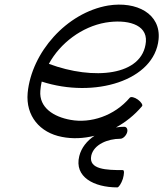

<svg xmlns="http://www.w3.org/2000/svg" viewBox="-20 -576 709 833"><path d="M519 -26C507 -26 495 -25 483 -23C525 -46 563 -76 596 -115C601 -120 593 -133 578 -144C564 -154 548 -158 543 -152C476 -73 373 -40 286 -56C213 -69 149 -109 155 -182C156 -196 158 -209 161 -222C390 -148 650 -226 668 -405C679 -516 573 -572 449 -552C269 -521 117 -349 100 -173C91 -73 153 0 249 18C294 27 342 25 390 13C357 35 333 65 324 101C301 192 388 237 489 237C495 237 506 221 513 200C519 179 520 162 513 162C443 162 363 160 376 99C387 51 447 26 502 26C513 26 526 14 531 0C536 -14 530 -26 519 -26ZM438 -478C529 -493 619 -472 613 -395C600 -246 385 -227 192 -299C241 -389 335 -460 438 -478Z"/></svg>

Font: Nupuram Light Oblique
Style: Regular
Weight: 300
Designer: Santhosh Thottingal (santhosh.thottingal@gmail.com)
Foundry: SMC
Version: Version 1.000